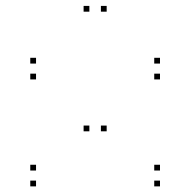

<svg xmlns="http://www.w3.org/2000/svg" viewBox="-20 -738 660 666"><path d="M535 -462.5V-482.5H515V-462.5ZM535 -517.5V-537.5H515V-517.5ZM105 -517.5V-537.5H85V-517.5ZM105 -462.5V-482.5H85V-462.5ZM290 -282.5V-302.5H270V-282.5ZM350 -282.5V-302.5H330V-282.5ZM350 -697.5V-717.5H330V-697.5ZM290 -697.5V-717.5H270V-697.5ZM535 -91.5V-111.5H515V-91.5ZM535 -146.5V-166.5H515V-146.5ZM105 -146.5V-166.5H85V-146.5ZM105 -91.5V-111.5H85V-91.5Z"/></svg>

Font: Monaspace Krypton Dots Var
Style: Regular
Weight: 400
Designer: Riley Cran and the Lettermatic Team
Version: Version 1.100 (Monaspace Krypton Dots)